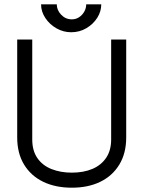

<svg xmlns="http://www.w3.org/2000/svg" viewBox="-20 -864 667 893"><path d="M314 9Q238 9 181 -18.5Q124 -46 92 -98.5Q60 -151 60 -225V-680H130V-215Q130 -163 154 -128.5Q178 -94 220 -77.5Q262 -61 314 -61Q369 -61 410 -78.5Q451 -96 474 -130.5Q497 -165 497 -215V-680H567V-225Q567 -151 535 -98.5Q503 -46 446.5 -18.5Q390 9 314 9ZM451 -844Q451 -811 432.5 -781.5Q414 -752 382 -733Q350 -714 311 -714Q275 -714 243 -732Q211 -750 191 -780Q171 -810 171 -844H244Q244 -817 264.5 -795.5Q285 -774 314 -774Q333 -774 348 -784Q363 -794 372 -810Q381 -826 381 -844Z"/></svg>

Font: Teachers
Style: Regular
Weight: 400
Designer: Alfredo Marco Pradil, Chank Diesel
Version: Version 1.001